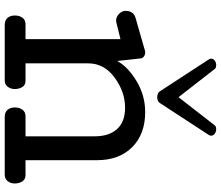

<svg xmlns="http://www.w3.org/2000/svg" viewBox="-80 -834 914 793"><g transform="rotate(90 376.5 -437.0)"><path d="M24.4 0ZM380.9 -629.9Q374 -629.9 367.7 -632.1Q361.3 -634.3 358.4 -638.2L226.6 -840.3Q224.1 -843.3 222.9 -846.4Q221.7 -849.6 221.7 -852.5Q221.7 -861.3 230 -867.4Q238.3 -873.5 248 -873.5Q252.4 -873.5 257.1 -872.3Q261.7 -871.1 264.6 -867.2L380.9 -717.8L497.1 -867.2Q500 -871.1 504.6 -872.3Q509.3 -873.5 513.7 -873.5Q523.4 -873.5 531.7 -867.4Q540 -861.3 540 -852.5Q540 -849.6 538.8 -846.4Q537.6 -843.3 535.2 -840.3L403.3 -638.2Q400.4 -634.3 394 -632.1Q387.7 -629.9 380.9 -629.9ZM424.3 -497.1Q358.9 -497.1 300 -453.9Q241.2 -410.6 241.2 -345.2V-85.9H312.5Q331.1 -85.9 339.1 -72.5Q347.2 -59.1 347.2 -41Q347.2 -24.9 337.9 -12.5Q328.6 0 311.5 0H83.5Q63 0 53.2 -11.7Q43.5 -23.4 43.5 -42Q43.5 -60.1 52.5 -73Q61.5 -85.9 80.6 -85.9H141.1V-478L71.3 -460.9Q70.3 -460.4 68.6 -460.2Q66.9 -460 64.5 -460Q49.8 -460 37.1 -471.9Q24.4 -483.9 24.4 -499Q24.4 -515.6 31.5 -525.6Q38.6 -535.6 52.2 -540L188.5 -579.1Q190.4 -579.1 190.9 -579.6Q191.4 -580.1 193.4 -580.1H196.3Q206.5 -580.1 213.9 -574Q221.2 -567.9 221.2 -557.1L231.4 -464.8Q256.3 -509.8 315.2 -544.9Q374 -580.1 442.4 -580.1Q533.7 -580.1 587.4 -526.4Q641.1 -472.7 641.1 -380.9V-85.9H702.1Q720.7 -85.9 729 -72.5Q737.3 -59.1 737.3 -41Q737.3 -24.9 727.8 -12.5Q718.3 0 701.2 0H463.4Q442.9 0 433.1 -11.7Q423.3 -23.4 423.3 -42Q423.3 -60.1 432.4 -73Q441.4 -85.9 460.4 -85.9H542.5V-372.1Q542.5 -430.2 512.9 -463.6Q483.4 -497.1 424.3 -497.1Z"/></g></svg>

Font: Cutive
Style: Regular
Weight: 400
Designer: Vernon Adams
Version: Version 1.002